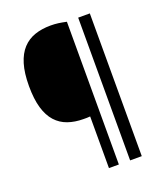

<svg xmlns="http://www.w3.org/2000/svg" viewBox="-137 -837 794 929"><g transform="rotate(-20 259.5 -372.5)"><path d="M314 0H263V-266Q256 -265 246.5 -265Q237 -265 229 -265Q185 -265 149 -277.5Q113 -290 87.5 -318Q62 -346 48.5 -392Q35 -438 35 -505Q35 -572 49 -618Q63 -664 89 -692Q115 -720 151.5 -732.5Q188 -745 233 -745Q254 -745 272.5 -742.5Q291 -740 314 -735ZM432 0H372V-735H432Z"/></g></svg>

Font: Encode Sans Condensed
Style: Regular
Weight: 400
Designer: Pablo Impallari, Andres Torresi
Foundry: Pablo Impallari, Andres Torresi
Version: Version 1.000; ttfautohint (v1.00) -l 8 -r 50 -G 200 -x 14 -